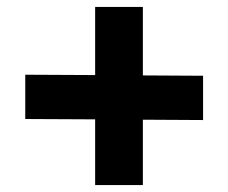

<svg xmlns="http://www.w3.org/2000/svg" viewBox="-20 -559 660 555"><path d="M567 -340V-212L393 -213V-24H255V-214L53 -215V-343L255 -342V-539H393V-341Z"/></svg>

Font: OpenDyslexic
Style: Bold
Weight: 800
Designer: Abbie Gonzalez
Version: Version 0.920;hotconv 1.0.109;makeotfexe 2.5.65596